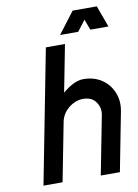

<svg xmlns="http://www.w3.org/2000/svg" viewBox="-90 -869 669 928"><g transform="rotate(-10 245.0 -404.5)"><path d="M326.7 -473.6Q378.4 -473.1 415.8 -448Q453.1 -422.9 470.2 -380.4Q481.4 -353.5 481.4 -323.2Q481.4 -305.2 477.5 -286.1L421.9 0H328.1L383.8 -286.1Q385.7 -295.9 385.7 -305.2Q385.7 -332 366.9 -355.5Q348.1 -378.9 308.1 -379.9Q268.1 -378.9 235.8 -352.1Q203.6 -325.2 196.3 -286.1L140.6 0H46.9L174.3 -656.2H268.1L223.1 -424.8Q248.5 -447.3 274.9 -460.4Q301.3 -473.6 326.7 -473.6ZM332.5 -808.6H451.2L489.7 -703.1H400.9L381.3 -755.4L341.3 -703.1H252.4Z"/></g></svg>

Font: Lambda
Style: Italic
Weight: 400
Italic angle: -11°
Designer: GGBotNet
Version: 0.22